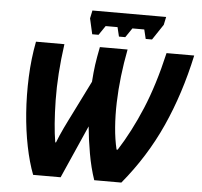

<svg xmlns="http://www.w3.org/2000/svg" viewBox="-59 -968 1081 1030"><g transform="rotate(5 481.0 -453.0)"><path d="M110 -713H263Q240 -547 242.5 -409.5Q245 -272 260 -184H264Q270 -200 279 -221Q288 -242 298.5 -264Q309 -286 319.5 -307Q330 -328 338 -344L428 -525Q430 -552 432 -574Q434 -596 437 -617Q440 -638 444 -661Q448 -684 454 -714H603V-713Q589 -641 580.5 -568Q572 -495 570 -425.5Q568 -356 573 -292Q578 -228 591 -174H597Q664 -279 718.5 -409Q773 -539 813 -713H962Q917 -504 837.5 -328Q758 -152 632 0H486Q464 -64 450.5 -141Q437 -218 431 -285L305 0H157Q132 -65 115 -149.5Q98 -234 91 -328Q84 -422 88 -521Q92 -620 110 -713ZM388 -863 397 -906H794L785 -863L729 -779H695L683 -829H619L585 -779H551L539 -829H475L441 -779H407Z"/></g></svg>

Font: BC Sans
Style: Bold Italic
Weight: 700
Italic angle: -12°
Designer: Monotype Design Team
Province of B.C.
Foundry: Monotype Imaging Inc.
Version: Version 2.000;GOOG;noto-source:20170915:90ef993387c0